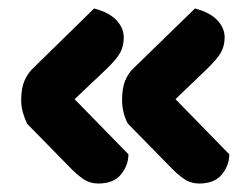

<svg xmlns="http://www.w3.org/2000/svg" viewBox="-20 -456 594 453"><path d="M283 -92Q283 -66 265.5 -44.5Q248 -23 212 -23Q192 -23 176 -34Q160 -45 144 -62L44 -164Q39 -174 34.5 -189Q30 -204 30 -219Q30 -248 37.5 -265Q45 -282 56 -293L202 -436Q237 -427 254.5 -408.5Q272 -390 272 -368Q272 -348 264 -332.5Q256 -317 230 -292L156 -222ZM521 -92Q521 -66 503.5 -44.5Q486 -23 450 -23Q430 -23 414 -34Q398 -45 382 -62L282 -164Q276 -174 272 -189Q268 -204 268 -219Q268 -248 275 -265Q282 -282 293 -293L440 -436Q475 -427 492.5 -408.5Q510 -390 510 -368Q510 -348 501.5 -332.5Q493 -317 467 -292L394 -222Z"/></svg>

Font: Baloo Bhaina 2
Style: Bold
Weight: 700
Designer: Yesha Goshar, Manish Minz, Shuchita Grover and Ek Type
Foundry: Ek Type
Version: Version 1.640;hotconv 1.0.111;makeotfexe 2.5.65597; ttfautoh